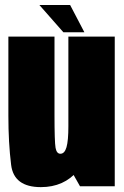

<svg xmlns="http://www.w3.org/2000/svg" viewBox="-20 -745 498 768"><path d="M300 0H439V-598.5H253.5V-82ZM198 -598.5H13.5V-282Q13.5 -174.5 24.5 -85.5Q35.5 3.5 143.5 3.5Q236 3.5 291 -62.2Q346 -128 346 -227.5L253.5 -240Q253.5 -182.5 246 -156.2Q238.5 -130 221.5 -130Q206.5 -130 202.2 -153.8Q198 -177.5 198 -286.5ZM233.5 -616H317.5L260.5 -725H137.5Z"/></svg>

Font: Anybody ExtraCondensed Black
Style: Regular
Weight: 900
Width: 2
Version: Version 1.113;gftools[0.9.25]